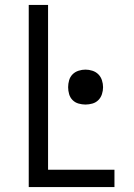

<svg xmlns="http://www.w3.org/2000/svg" viewBox="-20 -755 540 775"><path d="M96 0V-735H174V-70H442V0ZM325 -333Q311 -333 297 -337Q283 -341 273 -351Q263 -361 259 -375Q255 -389 255 -403Q255 -417 259 -431Q263 -445 273 -455Q283 -465 297 -469.5Q311 -474 325 -474Q339 -474 353 -469.5Q367 -465 377 -455Q387 -445 391.5 -431Q396 -417 396 -403Q396 -389 391.5 -375Q387 -361 377 -351Q367 -341 353 -337Q339 -333 325 -333Z"/></svg>

Font: Iosevka Fixed
Style: Regular
Weight: 400
Monospace: yes
Designer: Belleve Invis
Foundry: Belleve Invis
Version: Version 33.2.4